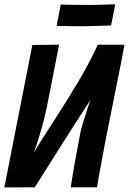

<svg xmlns="http://www.w3.org/2000/svg" viewBox="-21 -840 579 861"><path d="M495.6 -820.3Q492.7 -804.7 486.6 -773.2Q480.5 -741.7 477.1 -725.6H468.8Q369.6 -722.2 356 -722.2Q291.5 -722.2 241.7 -723.6Q240.2 -723.6 237.3 -723.9Q234.4 -724.1 232.9 -724.1Q235.8 -740.2 242.2 -772.2Q248.5 -804.2 251.5 -820.3Q257.3 -819.3 260.7 -819.3Q308.6 -817.9 393.1 -817.9Q409.2 -817.9 443.4 -819.1Q477.5 -820.3 487.3 -820.3ZM417.5 -639.6 537.1 -639.2Q521.5 -555.7 520.5 -551.3Q509.8 -497.1 486.1 -379.2Q462.4 -261.2 451.2 -204.6Q448.7 -192.9 440.4 -147Q418.9 -34.7 414.1 0H296.4Q308.1 -83 337.9 -237.3Q342.3 -260.7 354 -299.1Q365.7 -337.4 375 -364.3L384.3 -391.1Q336.4 -318.8 237.5 -162.4Q138.7 -5.9 134.8 0L-1.5 0.5L124 -638.2L244.1 -639.6L189.5 -361.8Q181.2 -319.3 166.5 -267.8Q151.9 -216.3 141.1 -185.5L130.4 -155.3Q156.7 -199.7 219.2 -295.9Q281.7 -392.1 331.3 -475.8Q380.9 -559.6 417.5 -639.6Z"/></svg>

Font: Fantasque Sans Mono
Style: Bold Italic
Weight: 700
Italic angle: -11°
Monospace: yes
Designer: Jany Belluz
Version: Version 1.7.1